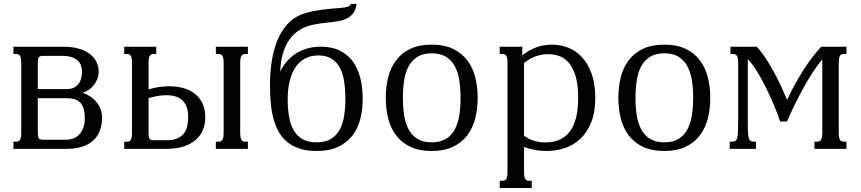

<svg xmlns="http://www.w3.org/2000/svg" viewBox="-20 -756 4372 975"><path d="M48.3 0V-36.6H62Q68.4 -36.6 73.2 -38.6Q78.1 -40.5 81.5 -45.9Q85 -51.3 86.4 -60.5Q87.9 -69.8 87.9 -85V-433.6Q87.9 -448.7 86.4 -458Q85 -467.3 81.5 -472.7Q78.1 -478 73.2 -480Q68.4 -481.9 62 -481.9H48.3V-518.6H303.2Q347.2 -518.6 380.4 -508.8Q413.6 -499 436 -481.9Q458.5 -464.8 469.7 -441.7Q481 -418.5 481 -391.6Q481 -374 474.9 -356.9Q468.8 -339.8 457.8 -325.4Q446.8 -311 431.9 -300.5Q417 -290 399.9 -285.2Q420.9 -277.8 439 -265.6Q457 -253.4 470.2 -237.3Q483.4 -221.2 490.7 -201.4Q498 -181.6 498 -159.2Q498 -81.5 451.4 -40.8Q404.8 0 315.9 0ZM171.9 -303.7H319.8Q338.9 -303.7 353.3 -310.1Q367.7 -316.4 377.2 -328.1Q386.7 -339.8 391.6 -356Q396.5 -372.1 396.5 -391.6Q396.5 -409.7 390.9 -424.6Q385.3 -439.5 373 -450Q360.8 -460.4 342.3 -466.3Q323.7 -472.2 297.4 -472.2H197.8Q189.9 -472.2 184.8 -470.5Q179.7 -468.8 176.8 -464.4Q173.8 -460 172.9 -451.9Q171.9 -443.8 171.9 -430.7ZM315.9 -46.4Q333.5 -46.4 350.3 -52.2Q367.2 -58.1 380.6 -71.3Q394 -84.5 402.3 -105.2Q410.6 -126 410.6 -155.8Q410.6 -185.5 404.3 -205.1Q397.9 -224.6 386.2 -236.3Q374.5 -248 357.7 -252.7Q340.8 -257.3 320.3 -257.3H171.9V-87.9Q171.9 -74.7 172.9 -66.7Q173.8 -58.6 176.8 -54.2Q179.7 -49.8 184.8 -48.1Q189.9 -46.4 197.8 -46.4Z M734.4 -302.2Q761.7 -310.1 787.1 -314Q812.5 -317.9 839.4 -317.9Q877.9 -317.9 911.4 -308.6Q944.8 -299.3 969.5 -280Q994.1 -260.7 1008.3 -231Q1022.5 -201.2 1022.5 -159.7Q1022.5 -124.5 1010 -95.2Q997.6 -65.9 972.9 -44.7Q948.2 -23.4 911.1 -11.7Q874 0 825.2 0H610.8V-36.6H624.5Q630.9 -36.6 635.7 -38.6Q640.6 -40.5 644 -45.9Q647.5 -51.3 648.9 -60.5Q650.4 -69.8 650.4 -85V-433.6Q650.4 -448.7 648.9 -458Q647.5 -467.3 644 -472.7Q640.6 -478 635.7 -480Q630.9 -481.9 624.5 -481.9H610.8V-518.6H773.4V-481.9H760.3Q753.4 -481.9 748.8 -480Q744.1 -478 740.7 -472.7Q737.3 -467.3 735.8 -458Q734.4 -448.7 734.4 -433.6ZM1199.7 -85Q1199.7 -69.8 1201.2 -60.5Q1202.6 -51.3 1206.1 -45.9Q1209.5 -40.5 1214.1 -38.6Q1218.8 -36.6 1225.6 -36.6H1238.8V0H1076.2V-36.6H1089.8Q1096.2 -36.6 1101.1 -38.6Q1106 -40.5 1109.4 -45.9Q1112.8 -51.3 1114.3 -60.5Q1115.7 -69.8 1115.7 -85V-433.6Q1115.7 -448.7 1114.3 -458Q1112.8 -467.3 1109.4 -472.7Q1106 -478 1101.1 -480Q1096.2 -481.9 1089.8 -481.9H1076.2V-518.6H1238.8V-481.9H1225.6Q1218.8 -481.9 1214.1 -480Q1209.5 -478 1206.1 -472.7Q1202.6 -467.3 1201.2 -458Q1199.7 -448.7 1199.7 -433.6ZM827.6 -43.9Q859.4 -43.9 880.1 -53Q900.9 -62 913.3 -77.6Q925.8 -93.3 930.7 -115Q935.5 -136.7 935.5 -161.6Q935.5 -192.4 927.5 -213.4Q919.4 -234.4 905 -247.6Q890.6 -260.7 870.6 -266.6Q850.6 -272.5 826.7 -272.5Q803.2 -272.5 781 -268.6Q758.8 -264.6 734.4 -257.8V-85Q734.4 -72.3 735.4 -64.2Q736.3 -56.2 739.3 -51.8Q742.2 -47.4 747.1 -45.7Q752 -43.9 760.3 -43.9Z M1587.4 10.7Q1534.7 10.7 1496.6 -2.9Q1458.5 -16.6 1432.4 -40.3Q1406.2 -64 1390.1 -96.4Q1374 -128.9 1365.5 -166Q1356.9 -203.1 1354 -243.4Q1351.1 -283.7 1351.1 -323.7Q1351.1 -389.6 1360.4 -447.3Q1369.6 -504.9 1388.7 -551.3Q1407.7 -597.7 1437.3 -630.9Q1466.8 -664.1 1507.3 -681.2Q1529.3 -690.4 1557.6 -696.5Q1585.9 -702.6 1614.3 -706.5Q1642.6 -710.4 1667 -712.4Q1691.4 -714.4 1705.1 -715.3Q1732.4 -717.3 1746.1 -721.9Q1759.8 -726.6 1761.2 -736.3H1790.5Q1787.6 -708.5 1775.4 -691.4Q1763.2 -674.3 1745.6 -664.6Q1728 -654.8 1707.5 -650.6Q1687 -646.5 1668.5 -644Q1657.7 -642.6 1643.1 -641.4Q1628.4 -640.1 1611.8 -637.7Q1595.2 -635.3 1577.1 -631.8Q1559.1 -628.4 1541.5 -622.6Q1479 -602.5 1442.9 -544.4Q1406.7 -486.3 1402.8 -392.1Q1416 -419.9 1435.8 -443.1Q1455.6 -466.3 1481.4 -483.2Q1507.3 -500 1539.1 -509.5Q1570.8 -519 1607.9 -519Q1667 -519 1708 -497.8Q1749 -476.6 1774.2 -440.4Q1799.3 -404.3 1810.5 -356.2Q1821.8 -308.1 1821.8 -254.4Q1821.8 -198.2 1809.1 -149.9Q1796.4 -101.6 1768.3 -65.9Q1740.2 -30.3 1695.6 -9.8Q1650.9 10.7 1587.4 10.7ZM1440.9 -254.4Q1440.9 -207.5 1447.3 -167Q1453.6 -126.5 1470 -96.9Q1486.3 -67.4 1514.6 -50.3Q1543 -33.2 1587.4 -33.2Q1631.8 -33.2 1660.2 -50.3Q1688.5 -67.4 1704.8 -96.9Q1721.2 -126.5 1727.5 -167Q1733.9 -207.5 1733.9 -254.4Q1733.9 -299.8 1728 -340.1Q1722.2 -380.4 1706.8 -410.2Q1691.4 -439.9 1664.8 -457.3Q1638.2 -474.6 1597.2 -474.6Q1557.6 -474.6 1528.3 -458.5Q1499 -442.4 1479.7 -413.1Q1460.4 -383.8 1450.7 -343.3Q1440.9 -302.7 1440.9 -254.4Z M1939 -259.3Q1939 -315.4 1951.4 -364.5Q1963.9 -413.6 1991.7 -450.2Q2019.5 -486.8 2064 -508.1Q2108.4 -529.3 2172.4 -529.3Q2235.8 -529.3 2280.3 -508.1Q2324.7 -486.8 2352.5 -450.2Q2380.4 -413.6 2393.1 -364.5Q2405.8 -315.4 2405.8 -259.3Q2405.8 -203.1 2393.1 -154.1Q2380.4 -105 2352.5 -68.4Q2324.7 -31.7 2280.3 -10.5Q2235.8 10.7 2172.4 10.7Q2108.4 10.7 2064 -10.5Q2019.5 -31.7 1991.7 -68.4Q1963.9 -105 1951.4 -154.1Q1939 -203.1 1939 -259.3ZM2025.9 -259.3Q2025.9 -212.4 2032.2 -171.1Q2038.6 -129.9 2054.9 -99.4Q2071.3 -68.8 2099.6 -51Q2127.9 -33.2 2172.4 -33.2Q2216.8 -33.2 2245.1 -51Q2273.4 -68.8 2289.8 -99.4Q2306.2 -129.9 2312.5 -171.1Q2318.8 -212.4 2318.8 -259.3Q2318.8 -306.2 2312.5 -347.4Q2306.2 -388.7 2289.8 -419.2Q2273.4 -449.7 2244.9 -467.5Q2216.3 -485.4 2172.4 -485.4Q2128.4 -485.4 2099.9 -467.5Q2071.3 -449.7 2054.9 -419.2Q2038.6 -388.7 2032.2 -347.4Q2025.9 -306.2 2025.9 -259.3Z M2641.1 -66.9Q2648.4 -61 2658.9 -55.2Q2669.4 -49.3 2683.1 -44.2Q2696.8 -39.1 2713.6 -35.9Q2730.5 -32.7 2749.5 -32.7Q2832 -32.7 2874 -88.6Q2916 -144.5 2916 -259.3Q2916 -325.2 2903.3 -368.2Q2890.6 -411.1 2869.4 -436.3Q2848.1 -461.4 2820.8 -471.2Q2793.5 -481 2764.2 -481Q2743.7 -481 2726.1 -477.3Q2708.5 -473.6 2693.6 -467.5Q2678.7 -461.4 2665.8 -453.4Q2652.8 -445.3 2641.1 -436ZM2641.1 113.8Q2641.1 128.9 2642.6 138.2Q2644 147.5 2647.5 152.8Q2650.9 158.2 2655.5 160.2Q2660.2 162.1 2667 162.1H2680.2V198.7H2517.6V162.1H2531.2Q2537.6 162.1 2542.5 160.2Q2547.4 158.2 2550.8 152.8Q2554.2 147.5 2555.7 138.2Q2557.1 128.9 2557.1 113.8V-433.6Q2557.1 -448.7 2555.7 -458Q2554.2 -467.3 2550.8 -472.7Q2547.4 -478 2542.5 -480Q2537.6 -481.9 2531.2 -481.9H2517.6V-518.6H2632.3V-475.1Q2665 -501.5 2703.1 -515.4Q2741.2 -529.3 2784.2 -529.3Q2826.7 -529.3 2866 -513.7Q2905.3 -498 2935.8 -465.1Q2966.3 -432.1 2984.6 -381.1Q3002.9 -330.1 3002.9 -259.3Q3002.9 -186 2982.2 -134.8Q2961.4 -83.5 2927.2 -51.3Q2893.1 -19 2848.4 -4.2Q2803.7 10.7 2756.3 10.7Q2727.1 10.7 2698 5.6Q2668.9 0.5 2641.1 -9.3Z M3120.1 -259.3Q3120.1 -315.4 3132.6 -364.5Q3145 -413.6 3172.9 -450.2Q3200.7 -486.8 3245.1 -508.1Q3289.6 -529.3 3353.5 -529.3Q3417 -529.3 3461.4 -508.1Q3505.9 -486.8 3533.7 -450.2Q3561.5 -413.6 3574.2 -364.5Q3586.9 -315.4 3586.9 -259.3Q3586.9 -203.1 3574.2 -154.1Q3561.5 -105 3533.7 -68.4Q3505.9 -31.7 3461.4 -10.5Q3417 10.7 3353.5 10.7Q3289.6 10.7 3245.1 -10.5Q3200.7 -31.7 3172.9 -68.4Q3145 -105 3132.6 -154.1Q3120.1 -203.1 3120.1 -259.3ZM3207 -259.3Q3207 -212.4 3213.4 -171.1Q3219.7 -129.9 3236.1 -99.4Q3252.4 -68.8 3280.8 -51Q3309.1 -33.2 3353.5 -33.2Q3397.9 -33.2 3426.3 -51Q3454.6 -68.8 3470.9 -99.4Q3487.3 -129.9 3493.7 -171.1Q3500 -212.4 3500 -259.3Q3500 -306.2 3493.7 -347.4Q3487.3 -388.7 3470.9 -419.2Q3454.6 -449.7 3426 -467.5Q3397.5 -485.4 3353.5 -485.4Q3309.6 -485.4 3281 -467.5Q3252.4 -449.7 3236.1 -419.2Q3219.7 -388.7 3213.4 -347.4Q3207 -306.2 3207 -259.3Z M3689.5 -518.6H3822.8Q3839.8 -501.5 3860.1 -472.2Q3880.4 -442.9 3901.1 -406.2Q3921.9 -369.6 3941.4 -328.9Q3960.9 -288.1 3977.1 -248.5Q3995.1 -288.1 4016.6 -327.1Q4038.1 -366.2 4061 -401.9Q4084 -437.5 4106.9 -467.5Q4129.9 -497.6 4150.4 -518.6H4278.3V-481.9H4265.1Q4258.3 -481.9 4253.7 -480Q4249 -478 4245.6 -472.7Q4242.2 -467.3 4240.7 -458Q4239.3 -448.7 4239.3 -433.6V-85Q4239.3 -69.8 4240.7 -60.5Q4242.2 -51.3 4245.6 -45.9Q4249 -40.5 4253.7 -38.6Q4258.3 -36.6 4265.1 -36.6H4278.3V0H4115.7V-36.6H4129.4Q4135.7 -36.6 4140.9 -38.6Q4146 -40.5 4149.2 -45.9Q4152.3 -51.3 4154.1 -60.5Q4155.8 -69.8 4155.8 -85V-455.1Q4130.9 -425.3 4106.2 -387Q4081.5 -348.6 4058.3 -306.6Q4035.2 -264.6 4014.2 -221.4Q3993.2 -178.2 3976.6 -138.7H3941.9Q3927.7 -181.2 3907.5 -228.8Q3887.2 -276.4 3865 -320.6Q3842.8 -364.7 3819.8 -400.6Q3796.9 -436.5 3777.3 -455.6V-138.7Q3777.3 -105.5 3778.3 -85.2Q3779.3 -64.9 3782.5 -54.2Q3785.6 -43.5 3791.7 -40Q3797.9 -36.6 3808.1 -36.6H3818.8V0H3685.5V-36.6H3697.8Q3708 -36.6 3714.1 -40Q3720.2 -43.5 3723.4 -54.4Q3726.6 -65.4 3727.5 -85.4Q3728.5 -105.5 3728.5 -139.2V-433.6Q3728.5 -448.7 3727.1 -458Q3725.6 -467.3 3722.2 -472.7Q3718.8 -478 3713.9 -480Q3709 -481.9 3702.6 -481.9H3689.5Z"/></svg>

Font: Arian Grqi
Style: Regular
Weight: 400
Designer: Ruben Hakobyan (Tarumian)
Foundry: Ruben Hakobyan (Tarumian)
Version: Version 1.003